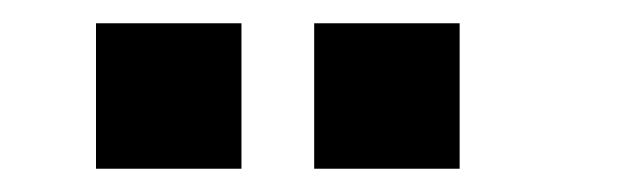

<svg xmlns="http://www.w3.org/2000/svg" viewBox="-20 -395 540 165"><path d="M62.5 -375H187.5V-250H62.5ZM250 -375H375V-250H250Z"/></svg>

Font: Half Eighties
Style: Regular
Weight: 400
Monospace: yes
Designer: Jayvee Enaguas (HarvettFox96)
Version: 20191127.01dev02